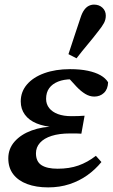

<svg xmlns="http://www.w3.org/2000/svg" viewBox="-20 -799 489 833"><path d="M189 14Q137 14 98 -0.5Q59 -15 37.5 -43Q16 -71 16 -112Q16 -154 43.5 -185Q71 -216 117.5 -233Q164 -250 220 -250L218 -247Q172 -250 139 -263.5Q106 -277 88 -301.5Q70 -326 70 -359Q70 -401 97 -432.5Q124 -464 172.5 -481.5Q221 -499 284 -499Q328 -499 361 -492Q394 -485 416 -472.5Q438 -460 449 -442Q448 -412 431 -396Q414 -380 389 -380Q369 -380 350 -391.5Q331 -403 312 -423L268 -471H361L364 -448Q344 -453 327 -454Q310 -455 290 -455Q257 -455 232 -445Q207 -435 193.5 -416.5Q180 -398 180 -370Q180 -347 193.5 -330Q207 -313 231.5 -304Q256 -295 289 -295Q309 -295 319.5 -295.5Q330 -296 347 -297L333 -219Q324 -220 311 -220Q298 -220 284 -220Q237 -220 204 -209.5Q171 -199 153.5 -179.5Q136 -160 136 -134Q136 -98 160 -82.5Q184 -67 230 -67Q281 -67 320.5 -81Q360 -95 396 -123L420 -96Q393 -63 358.5 -38.5Q324 -14 281.5 0Q239 14 189 14ZM277 -564Q290 -603 303 -643Q316 -683 329 -721Q336 -743 345 -755.5Q354 -768 365 -773.5Q376 -779 388 -779Q410 -779 424.5 -765.5Q439 -752 439 -731Q439 -714 431 -699Q423 -684 406 -663Q383 -633 359 -604.5Q335 -576 312 -546Z"/></svg>

Font: Source Serif 4 18pt SemiBold
Style: Italic
Weight: 600
Italic angle: -12°
Designer: Frank Grießhammer
Foundry: Adobe Systems Incorporated
Version: Version 4.004;hotconv 1.0.116;makeotfexe 2.5.65601